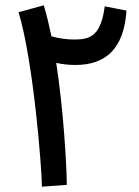

<svg xmlns="http://www.w3.org/2000/svg" viewBox="-20 -700 524 724"><path d="M232 -3C231 -80 220 -281 192 -463C214 -458 238 -455 264 -455C378 -455 447 -515 457 -660L375 -676C360 -566 322 -551 261 -551C233 -551 202 -555 174 -563C165 -605 156 -645 145 -680L50 -654C106 -470 138 -63 138 4Z"/></svg>

Font: Noto Sans Arabic UI SmCn Md
Style: Regular
Weight: 500
Width: 4
Designer: Monotype Design Team, Nadine Chahine and Nizar Qandah
Foundry: Monotype Imaging Inc.
Version: Version 2.010